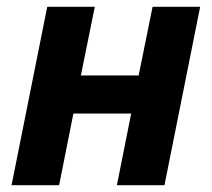

<svg xmlns="http://www.w3.org/2000/svg" viewBox="-20 -545 623 565"><path d="M14 0 119 -525H259L218 -323H388L429 -525H569L464 0H324L366 -211H196L154 0Z"/></svg>

Font: IBM Plex Sans
Style: Bold Italic
Weight: 700
Italic angle: -11.31°
Designer: Mike Abbink, Paul van der Laan, Pieter van Rosmalen
Foundry: Bold Monday
Version: Version 3.201